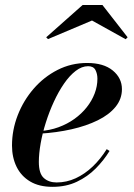

<svg xmlns="http://www.w3.org/2000/svg" viewBox="-20 -714 521 744"><path d="M183.5 10Q131.5 10 96.8 -10.8Q62 -31.5 44.2 -67.8Q26.5 -104 26.5 -150Q26.5 -210 48.5 -267Q70.5 -324 110.2 -370Q150 -416 203 -443Q256 -470 317.5 -470Q381.5 -470 417 -440.8Q452.5 -411.5 452.5 -368.5Q452.5 -330.5 427.8 -300Q403 -269.5 358.8 -247.8Q314.5 -226 257 -213Q199.5 -200 133.5 -196V-206Q172.5 -208.5 206.8 -221Q241 -233.5 268.8 -253.5Q296.5 -273.5 316.2 -298.5Q336 -323.5 346.8 -351.8Q357.5 -380 357.5 -409Q357.5 -428 349.8 -442.8Q342 -457.5 321.5 -457.5Q297 -457.5 273.2 -439.2Q249.5 -421 228 -389.8Q206.5 -358.5 188.8 -320Q171 -281.5 157.8 -239.8Q144.5 -198 137.5 -158.2Q130.5 -118.5 130.5 -86.5Q130.5 -41.5 149.8 -24.2Q169 -7 199.5 -7Q238 -7 273.2 -23.2Q308.5 -39.5 339 -68.5Q369.5 -97.5 393.5 -136L404.5 -129Q382.5 -93 351 -61.2Q319.5 -29.5 278 -9.8Q236.5 10 183.5 10ZM166 -562.5 159 -569.5 300 -694.5H377L474.5 -569.5L467 -562L336.5 -634.5Z"/></svg>

Font: Bodoni Moda 18pt SemiBold
Style: Italic
Weight: 600
Italic angle: -13°
Designer: Owen Earl
Foundry: indestructible type
Version: Version 2.005